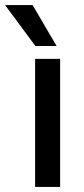

<svg xmlns="http://www.w3.org/2000/svg" viewBox="-66 -740 331 760"><path d="M172 0H73V-507H172ZM158 -558H74L-46 -720H63Z"/></svg>

Font: Hind Madurai Medium
Style: Regular
Weight: 500
Designer: Jyotish Sonowal
Foundry: Indian Type Foundry
Version: Version 1.001;PS 1.0;hotconv 1.0.86;makeotf.lib2.5.63406; tt